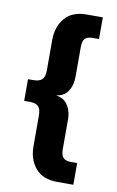

<svg xmlns="http://www.w3.org/2000/svg" viewBox="-83 -629 496 811"><g transform="rotate(10 165.0 -224.0)"><path d="M25 -178V-271H47Q74 -271 85.5 -282.5Q97 -294 97 -321V-452Q97 -509 128.5 -546Q160 -583 222 -583H291V-490H265Q241 -490 231 -479.5Q221 -469 221 -444V-316Q221 -276 201 -249.5Q181 -223 137 -223V-225Q181 -225 201 -198.5Q221 -172 221 -132V-4Q221 20 231 31Q241 42 265 42H291V135H222Q160 135 128.5 98Q97 61 97 4V-128Q97 -156 85.5 -167Q74 -178 47 -178Z"/></g></svg>

Font: Rokkitt
Style: Bold
Weight: 700
Designer: Vernon Adams
Foundry: Vernon Adams
Version: Version 3.103